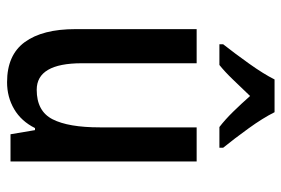

<svg xmlns="http://www.w3.org/2000/svg" viewBox="-150 -656 816 557"><g transform="rotate(90 258.5 -378.0)"><path d="M449 -540V0H370L358 -71H352Q332 -31 297 -10.5Q262 10 219 10Q140 10 102.5 -41.5Q65 -93 65 -188V-540H164V-207Q164 -76 241 -76Q303 -76 326.5 -122Q350 -168 350 -259V-540ZM306 -766Q323 -732 353 -690.5Q383 -649 409 -617V-606H349Q327 -623 304.5 -646Q282 -669 259 -695Q234 -669 211.5 -645.5Q189 -622 169 -606H109V-617Q135 -650 165 -692Q195 -734 211 -766Z"/></g></svg>

Font: Noto Sans Khmer Condensed Medium
Style: Regular
Weight: 500
Width: 3
Designer: Danh Hong and the Monotype Design Team
Foundry: Monotype Imaging Inc.
Version: Version 2.004; ttfautohint (v1.8.4.7-5d5b)